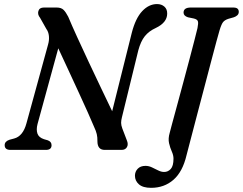

<svg xmlns="http://www.w3.org/2000/svg" viewBox="-20 -737 1194 944"><path d="M164.5 -127Q157.5 -100 164 -80.5Q170.5 -61 196.5 -52.5L214 -47.5Q233.5 -41 233.5 -23Q233.5 0 205.5 0H31.5Q3 0 3 -23.5Q3 -42 27 -50L49.5 -56Q93 -67.5 110 -130.5L216.5 -518.5Q222.5 -539.5 220.5 -560Q218.5 -580.5 208 -594.5L177 -649.5Q163.5 -666 168.8 -683Q174 -700 196 -700H258Q281 -700 292.5 -688.5Q304 -677 315.5 -654.5Q333 -612.5 359.5 -554.5Q386 -496.5 416.5 -431.5Q447 -366.5 477 -303.8Q507 -241 531.5 -190L628 -576Q646.5 -647.5 679.2 -682.2Q712 -717 752 -717Q774 -717 788.2 -704.5Q802.5 -692 802 -669.5Q801.5 -626 746 -599.5Q712 -584 692 -559Q672 -534 660 -489.5L579.5 -160.5Q575.5 -145 575.5 -133Q575.5 -121 581.5 -105L603.5 -47.5Q612 -27.5 604.2 -13.8Q596.5 0 577.5 0H495Q459 0 459 -42.5Q459.5 -61.5 455.8 -77.5Q452 -93.5 442.5 -113.5Q431 -141 411.5 -184.8Q392 -228.5 367.5 -281.5Q343 -334.5 317 -390.8Q291 -447 266.5 -499.5ZM1059.5 -588Q1055.5 -575.5 1044.5 -534.5Q1033.5 -493.5 1018 -434.8Q1002.5 -376 985 -309Q967.5 -242 950.2 -177Q933 -112 919.2 -58.5Q905.5 -5 897 26.5Q878 107.5 832.8 147Q787.5 186.5 723 186.5Q682.5 186.5 663 169.2Q643.5 152 643.5 127Q643.5 107 657 92.8Q670.5 78.5 695.5 78.5Q711.5 78.5 727.2 86Q743 93.5 758 101Q773 108.5 787 108.5Q806 108.5 819.5 93.8Q833 79 833 43Q833 26.5 824.8 8.2Q816.5 -10 811.2 -32.8Q806 -55.5 814.5 -84.5Q816.5 -92.5 826.2 -128.8Q836 -165 850.5 -218.2Q865 -271.5 881 -331.2Q897 -391 911.8 -446.5Q926.5 -502 937 -543Q947.5 -584 951 -599Q956 -623.5 952.8 -632.8Q949.5 -642 933 -646L904 -652Q882.5 -659 882.5 -675Q882.5 -700 918.5 -700H1126Q1142 -700 1148 -694.2Q1154 -688.5 1154 -679Q1154 -668.5 1147 -662Q1140 -655.5 1129.5 -652L1103 -644.5Q1086 -639 1077.5 -629.2Q1069 -619.5 1059.5 -588Z"/></svg>

Font: Fraunces 9pt S050
Style: Italic
Weight: 400
Italic angle: -16°
Version: Version 1.000; ttfautohint (v1.8.3)